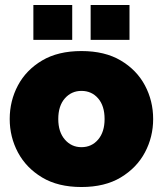

<svg xmlns="http://www.w3.org/2000/svg" viewBox="-20 -741 654 771"><path d="M307 10Q213 10 149 -28.5Q85 -67 52 -129Q19 -191 19 -263Q19 -336 52 -398Q85 -460 149 -498Q213 -536 307 -536Q401 -536 465 -498Q529 -460 562 -398Q595 -336 595 -263Q595 -191 562 -129Q529 -67 465 -28.5Q401 10 307 10ZM214 -263Q214 -211 240.5 -180.5Q267 -150 307 -150Q348 -150 374 -180.5Q400 -211 400 -263Q400 -316 374 -346Q348 -376 307 -376Q267 -376 240.5 -346Q214 -316 214 -263ZM114 -581V-721H270V-581ZM344 -581V-721H500V-581Z"/></svg>

Font: Raleway Black
Style: Regular
Weight: 900
Designer: Matt McInerney, Pablo Impallari, Rodrigo Fuenzalida
Foundry: Matt McInerney, Pablo Impallari, Rodrigo Fuenzalida
Version: Version 4.026